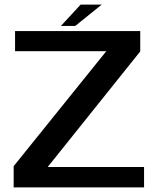

<svg xmlns="http://www.w3.org/2000/svg" viewBox="-20 -809 701 829"><path d="M39 0H602V-88H186L585.5 -587V-675H45V-588H439L39 -91.5ZM243 -697H305L419 -789H328Z"/></svg>

Font: Anybody SemiExpanded Medium
Style: Regular
Weight: 500
Width: 6
Version: Version 1.113;gftools[0.9.25]